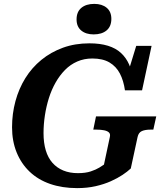

<svg xmlns="http://www.w3.org/2000/svg" viewBox="-20 -951 838 988"><path d="M204 -266Q204 -311 211 -357Q218 -403 231.5 -446Q245 -489 266 -526Q287 -563 314.5 -591Q342 -619 377.5 -634.5Q413 -650 455 -650Q509 -650 543.5 -629.5Q578 -609 597 -572.5Q616 -536 623 -486H711L760 -715H681L632 -555L665 -539Q660 -584 644.5 -619Q629 -654 602.5 -678.5Q576 -703 535.5 -715.5Q495 -728 440 -728Q366 -728 304 -705.5Q242 -683 193 -643Q144 -603 110.5 -549Q77 -495 59.5 -430.5Q42 -366 42 -296Q42 -225 65.5 -167Q89 -109 132.5 -67.5Q176 -26 238 -4.5Q300 17 377 17Q429 17 472.5 7Q516 -3 550.5 -18.5Q585 -34 610.5 -51Q636 -68 653 -84L688 -246Q693 -269 710 -276.5Q727 -284 755 -284H769L784 -352H474L460 -284H476Q499 -284 516 -280.5Q533 -277 541 -269Q549 -261 545 -245L515 -104Q508 -99 491 -88.5Q474 -78 447 -69Q420 -60 381 -60Q339 -60 306 -73.5Q273 -87 250 -113Q227 -139 215.5 -177.5Q204 -216 204 -266ZM462 -774Q504 -774 528.5 -794.5Q553 -815 553 -854Q553 -891 529 -911Q505 -931 465 -931Q423 -931 398.5 -910.5Q374 -890 374 -851Q374 -814 398 -794Q422 -774 462 -774Z"/></svg>

Font: Roboto Serif SemiBold
Style: Italic
Weight: 600
Italic angle: -10°
Version: Version 1.007